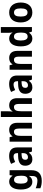

<svg xmlns="http://www.w3.org/2000/svg" viewBox="1806 -2700 1040 4693"><g transform="rotate(-90 2326.5 -353.0)"><path d="M234 -649C112 -649 41 -544 41 -364C41 -189 110 -83 229 -83C287 -83 335 -105 372 -165H375C373 -145 371 -118 371 -94V-84C371 3 335 41 264 41C202 41 136 27 72 -1V113C129 138 187 147 254 147C426 147 513 59 513 -104V-639H393L382 -569H376C340 -626 293 -649 234 -649ZM277 -530C347 -530 378 -485 378 -366V-346C378 -237 344 -198 279 -198C215 -198 185 -252 185 -362C185 -476 215 -530 277 -530Z M861 -650C792 -650 723 -632 668 -602L714 -503C763 -527 807 -542 853 -542C902 -542 930 -514 930 -459V-433L843 -430C697 -425 623 -372 623 -256C623 -149 682 -83 777 -83C858 -83 899 -109 940 -167H944L970 -93H1070V-457C1070 -587 996 -650 861 -650ZM879 -345 930 -347V-299C930 -230 887 -190 831 -190C792 -190 768 -208 768 -255C768 -308 798 -342 879 -345Z M1497 -649C1435 -649 1377 -626 1346 -570H1338L1320 -639H1211V-93H1352V-353C1352 -474 1376 -532 1454 -532C1509 -532 1531 -492 1531 -414V-93H1672V-451C1672 -586 1604 -649 1497 -649Z M1954 -692V-853H1813V-93H1954V-353C1954 -471 1978 -532 2057 -532C2109 -532 2133 -493 2133 -414V-93H2274V-451C2274 -585 2207 -649 2097 -649C2035 -649 1984 -624 1954 -569H1946C1949 -593 1954 -646 1954 -692Z M2619 -650C2550 -650 2481 -632 2426 -602L2472 -503C2521 -527 2565 -542 2611 -542C2660 -542 2688 -514 2688 -459V-433L2601 -430C2455 -425 2381 -372 2381 -256C2381 -149 2440 -83 2535 -83C2616 -83 2657 -109 2698 -167H2702L2728 -93H2828V-457C2828 -587 2754 -650 2619 -650ZM2637 -345 2688 -347V-299C2688 -230 2645 -190 2589 -190C2550 -190 2526 -208 2526 -255C2526 -308 2556 -342 2637 -345Z M3255 -649C3193 -649 3135 -626 3104 -570H3096L3078 -639H2969V-93H3110V-353C3110 -474 3134 -532 3212 -532C3267 -532 3289 -492 3289 -414V-93H3430V-451C3430 -586 3362 -649 3255 -649Z M3730 -83C3799 -83 3840 -114 3871 -160H3877L3902 -93H4012V-853H3871V-672C3871 -635 3877 -597 3880 -569H3876C3846 -618 3799 -649 3731 -649C3615 -649 3540 -549 3540 -366C3540 -183 3614 -83 3730 -83ZM3777 -198C3717 -198 3683 -254 3683 -365C3683 -474 3716 -532 3776 -532C3851 -532 3877 -477 3877 -370V-348C3876 -246 3848 -198 3777 -198Z M4612 -367C4612 -549 4513 -649 4370 -649C4212 -649 4125 -543 4125 -367C4125 -195 4218 -83 4367 -83C4527 -83 4612 -196 4612 -367ZM4269 -367C4269 -478 4298 -531 4368 -531C4439 -531 4468 -478 4468 -367C4468 -256 4439 -201 4369 -201C4299 -201 4269 -256 4269 -367Z"/></g></svg>

Font: Noto Sans Kannada UI SemiCondensed
Style: Bold
Weight: 700
Width: 4
Designer: Jelle Bosma - Monotype Design Team
Foundry: Monotype Imaging Inc.
Version: Version 2.005